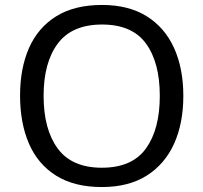

<svg xmlns="http://www.w3.org/2000/svg" viewBox="-20 -745 821 775"><path d="M720 -358Q720 -247 682.5 -164.5Q645 -82 572 -36Q499 10 391 10Q280 10 206.5 -36Q133 -82 97 -165Q61 -248 61 -359Q61 -469 97 -551Q133 -633 206.5 -679Q280 -725 392 -725Q499 -725 572 -679.5Q645 -634 682.5 -551.5Q720 -469 720 -358ZM156 -358Q156 -223 213 -145.5Q270 -68 391 -68Q513 -68 569 -145.5Q625 -223 625 -358Q625 -493 569 -569.5Q513 -646 392 -646Q271 -646 213.5 -569.5Q156 -493 156 -358Z"/></svg>

Font: Noto Sans Syriac Eastern
Style: Regular
Weight: 400
Designer: Patrick Giasson and the Monotype Design Team
Foundry: Monotype Imaging Inc.
Version: Version 3.001; ttfautohint (v1.8.4.7-5d5b)